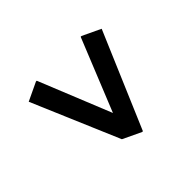

<svg xmlns="http://www.w3.org/2000/svg" viewBox="-91 -778 836 836"><g transform="rotate(45 326.5 -360.5)"><path d="M580.1 -396.5V-391.6L540 -307.1L137.7 -135.7L97.7 -220.2V-225.1L431.6 -360.4L97.7 -495.6V-500.5L137.7 -585Z"/></g></svg>

Font: Nova Round
Style: Book
Weight: 400
Version: Version 2.000